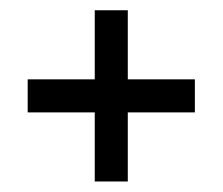

<svg xmlns="http://www.w3.org/2000/svg" viewBox="-20 -425 428 369"><path d="M33.2 -209V-272.5H162.1V-405.3H225.6V-272.5H354.5V-209H225.6V-76.2H162.1V-209Z"/></svg>

Font: Markazi Text
Style: Bold
Weight: 700
Designer: Borna Izadpanah (Arabic designer), Fiona Ross (Arabic design director) and Florian Runge (Latin designer)
Foundry: Borna Izadpanah and Florian Runge
Version: Version 1.001; ttfautohint (v1.8.3)